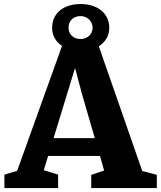

<svg xmlns="http://www.w3.org/2000/svg" viewBox="-20 -958 821 978"><path d="M2.4 -68.4 67.4 -87.9 295.9 -724.1Q272.9 -739.3 259.3 -762.5Q245.6 -785.6 245.6 -816.9Q245.6 -845.7 256.6 -868.2Q267.6 -890.6 286.9 -906Q306.2 -921.4 332.8 -929.4Q359.4 -937.5 390.6 -937.5Q421.9 -937.5 448.7 -929.2Q475.6 -920.9 495.1 -905.3Q514.6 -889.6 525.6 -867.2Q536.6 -844.7 536.6 -816.9Q536.6 -784.7 522 -761Q507.3 -737.3 483.4 -722.2L704.6 -86.9L778.8 -67.4V0H444.8V-67.4L510.3 -89.4L489.3 -163.6H225.1L203.1 -91.3L275.9 -68.4V0H2.4ZM390.6 -759.3Q403.8 -759.3 414.8 -763.7Q425.8 -768.1 434.1 -775.6Q442.4 -783.2 447 -793.9Q451.7 -804.7 451.7 -817.4Q451.7 -829.1 447 -839.8Q442.4 -850.6 434.1 -858.6Q425.8 -866.7 414.8 -871.3Q403.8 -876 390.6 -876Q362.8 -876 345.9 -859.4Q329.1 -842.8 329.1 -817.4Q329.1 -792 345.9 -775.6Q362.8 -759.3 390.6 -759.3ZM462.9 -254.4 397.9 -478 362.3 -611.8 252.9 -254.4Z"/></svg>

Font: Merriweather
Style: Heavy
Weight: 900
Version: Version 1.003